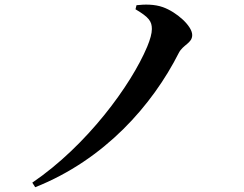

<svg xmlns="http://www.w3.org/2000/svg" viewBox="-20 -756 1040 820"><path d="M117.9 24.1 130.4 43.6C427 -74.4 630.7 -306.8 743.6 -530C762 -565.8 800.9 -571.2 800.9 -606.4C800.9 -645 734.4 -704.7 675.3 -725.6C640.1 -738.1 598.5 -737.9 563 -733.8L558.7 -716.4C616.8 -682 628.6 -664.6 628.6 -631.9C628.6 -613.4 621.7 -587.8 608.5 -556.2C540 -393 351.8 -134.9 117.9 24.1Z"/></svg>

Font: Source Han Serif CN VF
Style: Regular
Weight: 250
Designer: Ryoko NISHIZUKA 西塚涼子 (kana & ideographs); Frank Grießhammer (Latin, Greek & Cyrillic); Wenlong ZHANG 张文龙 (bopomofo); San
Foundry: Adobe
Version: Version 2.002;hotconv 1.1.0;makeotfexe 2.6.0